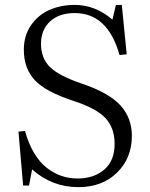

<svg xmlns="http://www.w3.org/2000/svg" viewBox="-20 -748 612 782"><path d="M298.8 14.2Q191.9 14.2 110.8 -58.1L98.1 7.8H74.2L55.2 -211.9L82 -214.8Q95.7 -163.6 118.7 -125.2Q141.6 -86.9 170.2 -64.7Q198.7 -42.5 230 -31.7Q261.2 -21 295.9 -21Q362.3 -21 404.5 -57.1Q446.8 -93.3 446.8 -162.1Q446.8 -226.6 409.9 -266.6Q373 -306.6 279.8 -336.9Q166.5 -373.5 121.8 -421.4Q77.1 -469.2 77.1 -545.9Q77.1 -602.1 105.5 -644Q133.8 -686 180.2 -707Q226.6 -728 284.2 -728Q368.2 -728 438 -668L452.1 -728H476.1L496.1 -526.9L466.8 -523.9Q418.9 -694.8 284.2 -694.8Q220.7 -694.8 183.8 -660.6Q147 -626.5 147 -569.8Q147 -511.7 182.6 -475.8Q218.3 -439.9 311 -408.2Q423.3 -370.6 470.2 -319.1Q517.1 -267.6 517.1 -194.8Q517.1 -104.5 457 -45.2Q397 14.2 298.8 14.2Z"/></svg>

Font: Literata Light
Style: Regular
Weight: 300
Designer: Latin by Veronika Burian and Jose Scaglione. Greek by Irene Vlachou. Cyrillic by Vera Evstafieva.
Foundry: TypeTogether
Version: Version 3.021